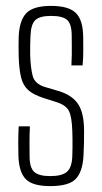

<svg xmlns="http://www.w3.org/2000/svg" viewBox="-20 -626 346 652"><path d="M150.5 6Q90 6 67 -18.2Q44 -42.5 42.5 -98Q42 -122 42 -143.8Q42 -165.5 43.5 -197H81.5Q80 -167 80.2 -140.8Q80.5 -114.5 80.5 -95Q80.5 -57 96 -42.5Q111.5 -28 150.5 -28Q190.5 -28 207.2 -42.5Q224 -57 225.5 -95Q226 -111 226.2 -126Q226.5 -141 226.2 -155Q226 -169 225.5 -182Q224 -228 214.5 -248.2Q205 -268.5 172.5 -279L128.5 -293Q94 -304 76.2 -319.8Q58.5 -335.5 51.8 -362.2Q45 -389 43.5 -433Q43 -456.5 43 -470.8Q43 -485 43.5 -502Q46 -557.5 69.8 -581.8Q93.5 -606 153.5 -606Q213 -606 237.5 -582Q262 -558 262.5 -500Q262.5 -489 262.8 -459Q263 -429 260.5 -404H222.5Q223.5 -423 223.8 -441.5Q224 -460 223.8 -476.2Q223.5 -492.5 223.5 -505Q223.5 -543.5 208.5 -557.8Q193.5 -572 153.5 -572Q115.5 -572 100.2 -558Q85 -544 83.5 -504Q83 -490.5 82.5 -471.8Q82 -453 82.5 -438Q84 -394.5 91.2 -367.5Q98.5 -340.5 134.5 -330L178.5 -317Q224.5 -303.5 245 -273Q265.5 -242.5 265.5 -181Q265.5 -156.5 265.2 -139.5Q265 -122.5 263.5 -97Q260.5 -42.5 237 -18.2Q213.5 6 150.5 6Z"/></svg>

Font: Big Shoulders Text Thin Thin
Style: Regular
Weight: 250
Version: Version 2.002